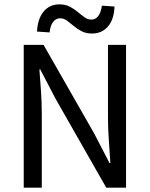

<svg xmlns="http://www.w3.org/2000/svg" viewBox="-20 -862 688 882"><path d="M89 0V-656H180L412 -250L483 -113H487Q484 -163 480 -217.5Q476 -272 476 -324V-656H559V0H468L236 -407L165 -543H161Q165 -493 168.5 -440.5Q172 -388 172 -336V0ZM403 -708Q375 -708 355 -718.5Q335 -729 319 -742.5Q303 -756 288 -767Q273 -778 256 -778Q237 -778 224 -761.5Q211 -745 208 -713L150 -717Q153 -776 180.5 -809Q208 -842 253 -842Q281 -842 301.5 -831Q322 -820 338 -806.5Q354 -793 368.5 -782.5Q383 -772 400 -772Q419 -772 431.5 -788.5Q444 -805 448 -836L506 -832Q504 -773 476 -740.5Q448 -708 403 -708Z"/></svg>

Font: Assistant Medium
Style: Regular
Weight: 500
Designer: Hebrew By Ben Nathan, Latin by Paul Hunt
Version: Version 3.000